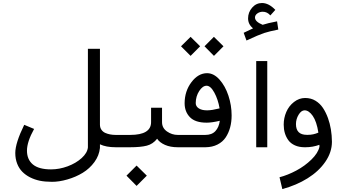

<svg xmlns="http://www.w3.org/2000/svg" viewBox="-20 -997 2351 1300"><path d="M83.5 39.1Q83.5 -28.3 144 -151.9L210.9 -124Q162.6 -37.1 162.6 22.9Q162.6 83 202.6 116.5Q242.7 149.9 325.7 149.9Q381.3 149.9 437.7 129.2Q494.1 108.4 532.7 73.5Q571.3 38.6 575.2 1V-666.5H656.7V-153.3Q656.7 -133.3 666.5 -118.9Q676.3 -104.5 692.4 -97.2Q723.1 -83.5 763.2 -83.5H775.9V0H763.2Q698.2 0 656.7 -20V4.9Q651.4 56.2 619.4 100.1Q587.4 144 540.3 172.9Q493.2 201.7 436.3 218Q379.4 234.4 331.5 234.1Q283.7 233.9 249 226.6Q214.4 219.2 183.8 203.9Q153.3 188.5 131.1 166Q108.9 143.6 96.2 111.1Q83.5 78.6 83.5 39.1Z M836.4 192.4 904.8 124 974.1 192.4 904.8 261.7ZM774.4 -83.5H861.3Q1002.9 -83.5 1002.9 -169.9V-267.6H1077.1V-169.9Q1077.1 -130.4 1110.6 -106.9Q1144 -83.5 1183.6 -83.5H1196.3V0H1183.6Q1133.3 0 1096.9 -16.1Q1060.5 -32.2 1043.9 -57.6Q1015.6 -21.5 973.9 -10.7Q932.1 0 861.3 0H774.4Q759.3 0 746.6 -12.7Q733.9 -25.4 733.9 -41.7Q733.9 -58.1 746.1 -70.8Q758.3 -83.5 774.4 -83.5Z M1364.7 -683.6 1428.2 -747.6 1493.2 -683.6 1428.7 -618.7ZM1205.6 -683.6 1270.5 -747.6 1335 -683.6 1270.5 -618.7ZM1379.9 -250H1384.8Q1414.1 -250 1466.8 -263.2Q1456.5 -323.7 1431.2 -370.1Q1405.8 -416.5 1378.9 -416.5Q1352.1 -416.5 1328.9 -380.9Q1305.7 -345.2 1305.2 -299.3Q1305.2 -276.9 1325.7 -263.4Q1346.2 -250 1379.9 -250ZM1195.8 -83.5H1370.1Q1414.6 -83.5 1438.5 -109.4Q1462.4 -135.3 1468.3 -179.2Q1414.6 -166.5 1380.9 -166.5H1378.4Q1301.8 -166.5 1265.9 -203.6Q1230 -240.7 1230 -298.3Q1230.5 -380.4 1276.4 -440.9Q1322.3 -501.5 1382.3 -501.5Q1427.2 -501.5 1466.1 -458.3Q1504.9 -415 1526.6 -349.4Q1548.3 -283.7 1548.3 -215.8Q1548.3 -127.9 1508.3 -66.9Q1487.8 -36.1 1452.6 -18.3Q1417.5 -0.5 1371.6 0H1195.8Q1180.2 0 1167.2 -12.7Q1154.3 -25.4 1154.3 -41.5Q1155.3 -57.6 1167.7 -70.6Q1180.2 -83.5 1195.8 -83.5Z M1714.8 0V-583.5H1789.6V0ZM1693.4 -805.2Q1659.7 -832 1659.7 -872.8Q1659.7 -913.6 1687 -945.1Q1714.4 -976.6 1753.9 -976.6Q1799.8 -976.6 1844.2 -930.2L1810.5 -892.6Q1789.1 -917.5 1759.3 -917.5Q1738.3 -917.5 1722.4 -906Q1706.5 -894.5 1706.5 -878.4Q1706.5 -850.1 1758.3 -829.1Q1790 -839.8 1856 -852.5L1864.3 -796.9Q1802.7 -784.7 1768.3 -773.4Q1733.9 -762.2 1648.9 -722.7L1629.9 -774.9Q1688 -802.2 1693.4 -805.2Z M1983.9 -156.7Q1983.9 -84 2057.6 -84H2064.9Q2101.6 -84 2135.7 -99.1Q2124 -174.3 2097.7 -212.2Q2071.3 -250 2042.5 -250Q2020 -250 2002 -220.5Q1983.9 -190.9 1983.9 -156.7ZM2048.3 0H2043.5Q2005.4 0 1977.1 -12.7Q1948.7 -25.4 1932.6 -47.4Q1900.9 -90.8 1900.9 -153.3Q1900.9 -198.2 1918.5 -239Q1936 -279.8 1970.7 -306.6Q2005.4 -333.5 2045.7 -333.5Q2085.9 -333.5 2116.2 -314.9Q2146.5 -296.4 2166.5 -266.4Q2186.5 -236.3 2200.7 -197.3Q2226.6 -125.5 2227.5 -36.6Q2227.1 34.2 2182.6 98.6Q2138.2 163.1 2062.7 210.2Q1987.3 257.3 1891.6 283.2L1872.6 203.1Q1928.7 188.5 1986.3 157.7Q2043.9 127 2088.9 83Q2133.8 39.1 2143.1 -3.4Q2143.1 -14.6 2142.6 -16.6Q2098.1 0 2048.3 0Z"/></svg>

Font: GanjNamehSans
Style: Regular
Weight: 400
Designer: Mohammad Saleh Souzanchi
Foundry: http://font-store.ir
Version: Version:0.0.4;RFB:1.2.5;Building:2016-12-11 09:43:53.670092